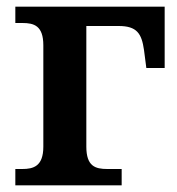

<svg xmlns="http://www.w3.org/2000/svg" viewBox="-20 -556 532 576"><path d="M26 0H345V-49H302C266 -49 239 -57 239 -116V-478H336C391 -478 405 -455 412 -406L419 -352H474V-536H26V-487H47C82 -487 110 -479 110 -420V-116C110 -57 80 -49 47 -49H26Z"/></svg>

Font: Noto Serif SemiBold
Style: Regular
Weight: 600
Designer: Monotype Design Team
Foundry: Monotype Imaging Inc.
Version: Version 2.013